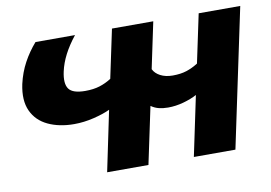

<svg xmlns="http://www.w3.org/2000/svg" viewBox="-63 -638 1039 737"><g transform="rotate(-10 456.5 -270.0)"><path d="M299 0 348 -235Q323 -223 284 -213.5Q245 -204 207 -204Q149 -204 105.5 -224.5Q62 -245 43 -286.5Q24 -328 37 -390Q47 -434 67 -471Q87 -508 115 -540H269Q242 -506 225.5 -474Q209 -442 202 -410Q192 -364 207 -343Q222 -322 271 -322Q303 -322 327 -329.5Q351 -337 373 -351L413 -540H574L536 -360Q544 -343 564 -332.5Q584 -322 612 -322Q643 -322 666 -329.5Q689 -337 711 -351L751 -540H913L799 0H637L686 -233Q664 -221 633.5 -212.5Q603 -204 573 -204Q554 -204 537.5 -208Q521 -212 507 -222L460 0Z"/></g></svg>

Font: Kanit SemiBold
Style: Italic
Weight: 600
Italic angle: -12°
Designer: Katatrad Team
Foundry: CadsonDemak
Version: Version 2.000; ttfautohint (v1.8.3)